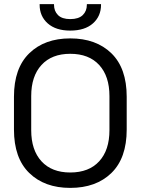

<svg xmlns="http://www.w3.org/2000/svg" viewBox="-20 -901 685 935"><path d="M48 -270V-430Q48 -569 122.5 -641.5Q197 -714 322 -714Q448 -714 522.5 -641.5Q597 -569 597 -430V-270Q597 -131 522.5 -58.5Q448 14 322 14Q197 14 122.5 -58.5Q48 -131 48 -270ZM513 -267V-433Q513 -530 463 -584.5Q413 -639 322 -639Q232 -639 182 -584.5Q132 -530 132 -433V-267Q132 -170 182 -115.5Q232 -61 322 -61Q413 -61 463 -115.5Q513 -170 513 -267ZM173 -878V-881H243V-878Q243 -847 262.5 -827.5Q282 -808 322 -808Q363 -808 383 -827.5Q403 -847 403 -878V-881H472V-878Q472 -822 432.5 -787Q393 -752 322 -752Q252 -752 212.5 -787Q173 -822 173 -878Z"/></svg>

Font: Space Grotesk Frontify
Style: Regular
Weight: 400
Designer: Florian Karsten
Version: Version 2.000